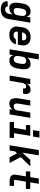

<svg xmlns="http://www.w3.org/2000/svg" viewBox="1893 -2684 1014 4840"><g transform="rotate(90 2400.0 -264.0)"><path d="M219 223Q192 223 165 220Q138 217 113.5 208.5Q89 200 68 185Q47 170 33.5 149Q20 128 14.5 102Q9 76 13 49H145Q143 64 148 77.5Q153 91 164 99Q175 107 189.5 110Q204 113 219 113Q239 113 259 106Q279 99 294.5 84.5Q310 70 318 50.5Q326 31 330 11L344 -75Q330 -55 311.5 -39Q293 -23 272 -12Q251 -1 228 3.5Q205 8 183 8Q155 8 129.5 -0.5Q104 -9 86.5 -28Q69 -47 60 -72Q51 -97 48 -124Q45 -151 47 -178.5Q49 -206 54 -234L70 -334Q74 -358 81 -382Q88 -406 100.5 -428.5Q113 -451 131 -470.5Q149 -490 171 -503Q193 -516 217.5 -522Q242 -528 266 -528Q291 -528 314 -522Q337 -516 355 -502Q373 -488 384.5 -467.5Q396 -447 402 -425L417 -520H551L460 29Q455 56 445.5 83Q436 110 418.5 133.5Q401 157 377.5 175Q354 193 327.5 204Q301 215 273.5 219Q246 223 219 223ZM254 -102Q273 -102 291.5 -107Q310 -112 325.5 -124Q341 -136 350.5 -153.5Q360 -171 363 -189L379 -289Q382 -304 382.5 -319.5Q383 -335 381 -349.5Q379 -364 373 -377Q367 -390 357 -399.5Q347 -409 333 -413.5Q319 -418 303 -418Q284 -418 265 -410.5Q246 -403 232 -388Q218 -373 210.5 -354Q203 -335 200 -316L184 -216Q182 -202 181 -188.5Q180 -175 182 -162Q184 -149 190 -137Q196 -125 205.5 -117Q215 -109 228 -105.5Q241 -102 254 -102Z M861 8Q828 8 796.5 2.5Q765 -3 737.5 -17.5Q710 -32 690 -55Q670 -78 659.5 -107Q649 -136 648.5 -168.5Q648 -201 654 -234L670 -334Q675 -361 685 -388Q695 -415 712.5 -439Q730 -463 754.5 -480.5Q779 -498 806 -509Q833 -520 861 -524Q889 -528 916 -528Q949 -528 980.5 -522.5Q1012 -517 1038.5 -502.5Q1065 -488 1085 -464.5Q1105 -441 1115 -412Q1125 -383 1125 -351Q1125 -319 1120 -286L1107 -207H778Q775 -186 778 -165.5Q781 -145 792 -129.5Q803 -114 821.5 -106.5Q840 -99 861 -99Q877 -99 893 -101Q909 -103 924 -110Q939 -117 951.5 -129Q964 -141 969 -157H1097Q1091 -132 1078.5 -108.5Q1066 -85 1048 -65.5Q1030 -46 1007.5 -31Q985 -16 960.5 -7.5Q936 1 911 4.5Q886 8 861 8ZM796 -313H995Q998 -334 995.5 -354Q993 -374 982.5 -390Q972 -406 953.5 -413.5Q935 -421 915 -421Q894 -421 873 -414.5Q852 -408 835 -393Q818 -378 809 -357.5Q800 -337 796 -317Z M1507 8Q1483 8 1459.5 2Q1436 -4 1418.5 -18Q1401 -32 1389.5 -52.5Q1378 -73 1372 -95L1356 0H1223L1344 -735H1478L1430 -445Q1443 -465 1461.5 -481Q1480 -497 1501.5 -508Q1523 -519 1546 -523.5Q1569 -528 1591 -528Q1619 -528 1644.5 -519.5Q1670 -511 1687 -492Q1704 -473 1713 -448Q1722 -423 1725 -396Q1728 -369 1726.5 -341.5Q1725 -314 1720 -286L1703 -186Q1699 -162 1692 -138Q1685 -114 1672.5 -91.5Q1660 -69 1642.5 -49.5Q1625 -30 1603 -17Q1581 -4 1556 2Q1531 8 1507 8ZM1470 -102Q1489 -102 1508 -109.5Q1527 -117 1541 -132Q1555 -147 1562.5 -166Q1570 -185 1573 -204L1590 -304Q1592 -318 1592.5 -331.5Q1593 -345 1591 -358Q1589 -371 1583.5 -383Q1578 -395 1568.5 -403Q1559 -411 1546 -414.5Q1533 -418 1519 -418Q1501 -418 1482.5 -413Q1464 -408 1448 -396Q1432 -384 1423 -366.5Q1414 -349 1411 -331L1394 -231Q1392 -216 1391 -200.5Q1390 -185 1392 -170.5Q1394 -156 1400 -143Q1406 -130 1416.5 -120.5Q1427 -111 1441 -106.5Q1455 -102 1470 -102Z M1884 0 1970 -520H2103L2089 -434Q2101 -455 2118 -473Q2135 -491 2155.5 -504Q2176 -517 2198.5 -522.5Q2221 -528 2244 -528Q2265 -528 2285 -521.5Q2305 -515 2318.5 -500Q2332 -485 2339 -465.5Q2346 -446 2348 -425Q2350 -404 2348 -382Q2346 -360 2343 -338H2209Q2212 -353 2211.5 -367.5Q2211 -382 2204.5 -394Q2198 -406 2185 -412Q2172 -418 2157 -418Q2144 -418 2131 -412.5Q2118 -407 2108.5 -397Q2099 -387 2092 -375Q2085 -363 2080 -350.5Q2075 -338 2072 -325.5Q2069 -313 2067 -300L2017 0Z M2588 8Q2560 8 2535 -1Q2510 -10 2493 -29Q2476 -48 2467.5 -73Q2459 -98 2456 -124.5Q2453 -151 2455 -178.5Q2457 -206 2462 -234L2509 -520H2642L2592 -216Q2590 -203 2589 -189.5Q2588 -176 2590 -163Q2592 -150 2597 -138Q2602 -126 2611 -117.5Q2620 -109 2633 -105.5Q2646 -102 2659 -102Q2677 -102 2695 -107.5Q2713 -113 2728 -125Q2743 -137 2751.5 -154Q2760 -171 2763 -189L2817 -520H2951L2865 0H2731L2744 -73Q2730 -54 2712.5 -38Q2695 -22 2674.5 -11.5Q2654 -1 2631.5 3.5Q2609 8 2588 8Z M3053 0V-110H3203L3253 -410H3134V-520H3404L3337 -110H3456V0ZM3261 -589 3287 -751H3449L3422 -589Z M3642 0 3763 -735H3896L3828 -320L4009 -520H4174L3940 -281L4088 0H3944L3846 -186L3797 -136L3775 0Z M4542 0Q4519 0 4496.5 -3Q4474 -6 4454.5 -14Q4435 -22 4418.5 -35.5Q4402 -49 4392.5 -68Q4383 -87 4381.5 -109.5Q4380 -132 4384 -155L4426 -410H4300V-520H4445L4480 -735H4613L4578 -520H4742V-410H4559L4514 -137Q4513 -131 4514.5 -125.5Q4516 -120 4520 -116.5Q4524 -113 4530 -111.5Q4536 -110 4542 -110H4665V0Z"/></g></svg>

Font: Iosevka SS04 XBd Ex Obl
Style: Regular
Weight: 800
Width: 7
Italic angle: -9°
Monospace: yes
Designer: Belleve Invis
Foundry: Belleve Invis
Version: Version 19.0.0; ttfautohint (v1.8.4)